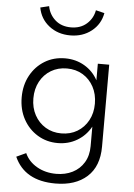

<svg xmlns="http://www.w3.org/2000/svg" viewBox="-69 -903 857 1228"><g transform="rotate(5 359.0 -289.0)"><path d="M333.5 275Q462 275 536.5 208Q611 141 611 14V-512H538V-405.5Q507 -463 451.5 -495.5Q396 -528 327.5 -528Q254 -528 196.2 -492.8Q138.5 -457.5 105 -396Q71.5 -334.5 71.5 -256Q71.5 -177 105.2 -115.5Q139 -54 196.8 -19Q254.5 16 326 16Q394.5 16 450.2 -17Q506 -50 538 -108V17Q538 78.5 511.2 122.5Q484.5 166.5 438.2 189.8Q392 213 333.5 213Q264 213 209.5 181.8Q155 150.5 131.5 97.5L70 126Q136.5 275 333.5 275ZM343.5 -47.5Q286.5 -47.5 242 -74.5Q197.5 -101.5 172 -148.5Q146.5 -195.5 146.5 -255.5Q146.5 -316.5 172 -363.8Q197.5 -411 242.2 -437.8Q287 -464.5 344 -464.5Q401.5 -464.5 446 -437.8Q490.5 -411 516 -363.8Q541.5 -316.5 541.5 -255.5Q541.5 -195 516 -148Q490.5 -101 446 -74.2Q401.5 -47.5 343.5 -47.5ZM346 -677Q425.5 -677 482 -721.5Q538.5 -766 551.5 -838L496 -851.5Q486.5 -798.5 446.8 -763.5Q407 -728.5 346 -728.5Q284.5 -728.5 245 -763.5Q205.5 -798.5 195.5 -851.5L140 -838Q153 -766 209.5 -721.5Q266 -677 346 -677Z"/></g></svg>

Font: Spartan
Style: Regular
Weight: 400
Designer: Matt Bailey, Mirko Velimirovic
Foundry: Matt Bailey
Version: Version 1.003; ttfautohint (v1.8.3)